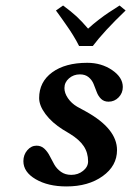

<svg xmlns="http://www.w3.org/2000/svg" viewBox="-20 -667 476 697"><path d="M64.9 -82Q64.9 -105 79.1 -121.6Q93.3 -138.2 112.8 -138.2Q129.4 -138.2 141.1 -127.2Q152.8 -116.2 160.6 -100.6Q168.5 -85 177.2 -69.6Q186 -54.2 201.4 -43.2Q216.8 -32.2 238.8 -32.2Q263.7 -32.2 281.7 -46.9Q299.8 -61.5 299.8 -81.1Q299.8 -112.8 283.9 -136.5Q268.1 -160.2 233.9 -181.2L208 -196.8Q168.5 -221.7 145.3 -252.7Q122.1 -283.7 122.1 -311Q122.1 -369.6 169.4 -404.3Q216.8 -439 296.9 -439Q348.1 -439 387 -412.6Q425.8 -386.2 425.8 -351.1Q425.8 -329.1 410.6 -313.5Q395.5 -297.9 374 -297.9Q357.4 -297.9 346.9 -308.1Q336.4 -318.4 331.1 -333Q325.7 -347.7 319.8 -362.1Q314 -376.5 301.8 -386.7Q289.6 -397 270 -397Q247.1 -397 230.5 -382.6Q213.9 -368.2 213.9 -347.2Q213.9 -329.1 226.6 -310.5Q239.3 -292 259.8 -279.8L292 -262.2Q404.8 -199.7 404.8 -122.1Q404.8 -64.9 352.8 -27.6Q300.8 9.8 221.2 9.8Q154.3 9.8 109.6 -16.4Q64.9 -42.5 64.9 -82ZM316.9 -500H267.1Q262.2 -509.8 257.1 -519Q252 -528.3 245.1 -539.3Q238.3 -550.3 233.9 -556.9Q229.5 -563.5 220.5 -576.4Q211.4 -589.4 208.7 -593.3Q206.1 -597.2 195.3 -612.1Q184.6 -627 183.1 -628.9L209 -647Q238.3 -625.5 257.6 -607.7Q276.9 -589.8 299.8 -563Q318.4 -580.1 339.1 -595.9Q359.9 -611.8 373 -620.4Q386.2 -628.9 414.1 -647L436 -628.9Q357.4 -553.7 316.9 -500Z"/></svg>

Font: Common Serif
Style: Bold Italic
Weight: 700
Italic angle: -12°
Designer: Philipp H. Poll, Khaled Hosny
Foundry: Stefan Peev, Context Ltd.
Version: Version 1.026